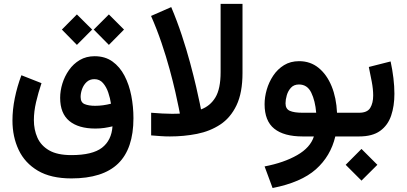

<svg xmlns="http://www.w3.org/2000/svg" viewBox="-20 -700 2087 985"><path d="M538.6 -626 616.2 -548.3 538.6 -469.7 460.9 -548.3ZM374.5 -626 452.6 -548.3 374.5 -469.7 297.4 -548.3ZM346.2 215.3Q241.2 215.3 174.3 175.8Q107.4 136.2 75.7 68.8Q43.9 1.5 43.9 -81.5Q43.9 -137.2 55.9 -196.5Q67.9 -255.9 89.8 -314L192.9 -273.4Q176.3 -224.6 165 -176Q153.8 -127.4 153.8 -84Q153.8 -34.7 171.9 6.1Q189.9 46.9 231.9 71.3Q273.9 95.7 346.2 95.7Q454.1 95.7 503.2 57.9Q552.2 20 557.1 -51.8Q536.6 -46.9 515.4 -43.7Q494.1 -40.5 469.2 -40.5Q382.8 -40.5 335.7 -79.3Q288.6 -118.2 288.6 -198.2Q288.6 -233.9 300 -271.2Q311.5 -308.6 334 -340.6Q356.4 -372.6 389.4 -392.1Q422.4 -411.6 465.3 -411.6Q519 -411.6 556.9 -384.5Q594.7 -357.4 618.7 -311.5Q642.6 -265.6 653.6 -209Q664.6 -152.3 664.6 -93.8Q664.6 63 585.9 139.2Q507.3 215.3 346.2 215.3ZM468.3 -157.2Q507.8 -157.2 549.3 -168Q545.4 -195.3 535.6 -224.6Q525.9 -253.9 508.5 -273.9Q491.2 -293.9 464.4 -293.9Q440.4 -293.9 424.8 -279.5Q409.2 -265.1 401.4 -243.9Q393.6 -222.7 393.6 -202.6Q393.6 -174.3 414.3 -165.8Q435.1 -157.2 468.3 -157.2Z M851.6 0Q827.6 0 803.7 -1.7Q779.8 -3.4 755.4 -5.4V-121.6Q785.6 -119.1 812.5 -117.7Q839.4 -116.2 861.3 -116.2Q874 -116.2 884.5 -116.5Q895 -116.7 902.8 -117.2Q902.8 -117.2 897 -147.2Q891.1 -177.2 879.4 -228.8Q867.7 -280.3 850.1 -345Q832.5 -409.7 808.6 -480.2Q784.7 -550.8 754.9 -618.2L858.4 -663.6Q888.2 -593.3 912.6 -519.5Q937 -445.8 955.3 -377.7Q973.6 -309.6 986.1 -255.6Q998.5 -201.7 1004.9 -170.2Q1011.2 -138.7 1011.2 -138.7Q1058.6 -156.2 1085.2 -200.4Q1111.8 -244.6 1111.8 -330.1V-680.2H1224.1V-326.2Q1224.1 -224.1 1193.4 -159.9Q1162.6 -95.7 1109.9 -61Q1057.1 -26.4 990.5 -13.2Q923.8 0 851.6 0Z M1514.6 -386.2Q1572.3 -386.2 1614.5 -351.8Q1656.7 -317.4 1681.2 -257.8Q1705.6 -198.2 1709 -121.6H1753.9V0H1700.2Q1676.3 101.1 1600.6 168.5Q1524.9 235.8 1378.4 264.6L1337.4 153.8Q1436.5 134.8 1504.4 95.9Q1572.3 57.1 1590.3 0H1532.7Q1436.5 0 1387 -39.8Q1337.4 -79.6 1337.4 -165.5Q1337.4 -201.7 1348.4 -240Q1359.4 -278.3 1381.6 -311.8Q1403.8 -345.2 1437 -365.7Q1470.2 -386.2 1514.6 -386.2ZM1530.8 -121.6H1602.1Q1597.2 -182.6 1576.9 -224.6Q1556.6 -266.6 1513.7 -266.6Q1487.8 -266.6 1472.7 -250Q1457.5 -233.4 1451.2 -210.9Q1444.8 -188.5 1444.8 -169.9Q1444.8 -141.1 1467 -131.3Q1489.3 -121.6 1530.8 -121.6Z M1822.3 0H1733.9V-121.6H1822.3Q1864.3 -121.6 1879.4 -146.5Q1894.5 -171.4 1894.5 -210Q1894.5 -242.7 1887.2 -281Q1879.9 -319.3 1872.1 -356.4L1983.9 -384.8Q1993.2 -341.8 1998.3 -299.6Q2003.4 -257.3 2003.4 -218.8Q2003.4 -156.2 1986.6 -106.7Q1969.7 -57.1 1930.2 -28.6Q1890.6 0 1822.3 0ZM1834.5 64 1916 145.5 1834.5 226.6 1753.4 145.5Z"/></svg>

Font: Vazirmatn UI NL SemiBold
Style: Regular
Weight: 600
Designer: Saber Rastikerdar
Foundry: Saber Rastikerdar
Version: Version 33.003